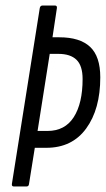

<svg xmlns="http://www.w3.org/2000/svg" viewBox="-20 -675 383 695"><path d="M30 0Q22 0 23 -9L124 -646Q126 -655 134 -655H179Q187 -655 186 -646L170 -540H195Q269 -540 306 -505.5Q343 -471 343 -395Q343 -280 292 -210Q241 -140 148 -140H106L85 -9Q84 0 76 0ZM116 -201H152Q215 -201 247 -251Q279 -301 279 -389Q279 -437 257 -458.5Q235 -480 191 -480H160Z"/></svg>

Font: Sofia Sans Extra Condensed
Style: Italic
Weight: 400
Italic angle: -9°
Designer: Botio Nikoltchev, Ani Petrova
Foundry: lettersoup
Version: Version 4.101; ttfautohint (v1.8.4.7-5d5b)